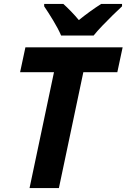

<svg xmlns="http://www.w3.org/2000/svg" viewBox="-20 -954 642 974"><path d="M129.9 0 253.9 -587.9H82L108.9 -713.9H602.1L575.2 -587.9H402.8L278.8 0ZM290 -773.9Q274.9 -809.1 249.5 -850.8Q224.1 -892.6 204.1 -921.9V-934.1H301.3Q318.4 -918.9 340.6 -896Q362.8 -873 379.9 -852.1Q436 -897.5 493.2 -934.1H599.1V-921.9Q579.1 -903.3 552 -877Q524.9 -850.6 498.8 -823.2Q472.7 -795.9 455.1 -773.9Z"/></svg>

Font: Open Sans
Style: Bold Italic
Weight: 700
Italic angle: -12°
Designer: Monotype Design Team
Foundry: Monotype Imaging Inc.
Version: Version 3.003; ttfautohint (v1.8.4)